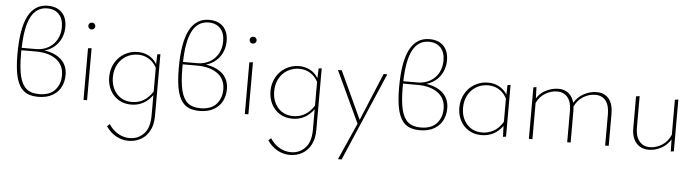

<svg xmlns="http://www.w3.org/2000/svg" viewBox="-55 -965 5462 1507"><g transform="rotate(5 2676.0 -211.5)"><path d="M454 -182Q454 -131 432.5 -88Q411 -45 365.5 -19Q320 7 253 7Q183 7 142 -25Q101 -57 82 -126.5Q63 -196 63 -313Q63 -517 114.5 -614.5Q166 -712 268 -712Q339 -712 379 -671.5Q419 -631 419 -558Q419 -486 379.5 -432.5Q340 -379 273 -360Q359 -347 406.5 -301.5Q454 -256 454 -182ZM92 -365H204Q259 -365 302 -389.5Q345 -414 368.5 -457Q392 -500 392 -554Q392 -619 358 -655Q324 -691 266 -691Q182 -691 139 -611.5Q96 -532 92 -365ZM426 -177Q426 -258 366.5 -302Q307 -346 205 -346H91V-317Q91 -205 107.5 -139.5Q124 -74 160 -44.5Q196 -15 259 -15Q342 -15 384 -61Q426 -107 426 -177Z M598 -583Q598 -595 605.5 -602.5Q613 -610 625 -610Q637 -610 645 -602.5Q653 -595 653 -583Q653 -572 645 -564Q637 -556 625 -556Q613 -556 605.5 -564Q598 -572 598 -583ZM611 -407 639 -410V0H611Z M1181 -410V75Q1181 147 1154.5 195Q1128 243 1084.5 266Q1041 289 991 289Q939 289 893 264Q847 239 813 190L833 171Q864 218 907 242.5Q950 267 997 267Q1063 267 1108.5 220Q1154 173 1154 76V-85Q1089 4 986 4Q930 4 887 -22Q844 -48 820 -94Q796 -140 796 -197Q796 -258 823.5 -307Q851 -356 898.5 -384Q946 -412 1003 -412Q1051 -412 1090 -391.5Q1129 -371 1154 -330L1157 -407ZM1154 -114V-301Q1130 -345 1092 -368Q1054 -391 1007 -391Q956 -391 914 -366.5Q872 -342 848.5 -298Q825 -254 825 -199Q825 -119 870.5 -68Q916 -17 990 -17Q1093 -17 1154 -114Z M1725 -182Q1725 -131 1703.5 -88Q1682 -45 1636.5 -19Q1591 7 1524 7Q1454 7 1413 -25Q1372 -57 1353 -126.5Q1334 -196 1334 -313Q1334 -517 1385.5 -614.5Q1437 -712 1539 -712Q1610 -712 1650 -671.5Q1690 -631 1690 -558Q1690 -486 1650.5 -432.5Q1611 -379 1544 -360Q1630 -347 1677.5 -301.5Q1725 -256 1725 -182ZM1363 -365H1475Q1530 -365 1573 -389.5Q1616 -414 1639.5 -457Q1663 -500 1663 -554Q1663 -619 1629 -655Q1595 -691 1537 -691Q1453 -691 1410 -611.5Q1367 -532 1363 -365ZM1697 -177Q1697 -258 1637.5 -302Q1578 -346 1476 -346H1362V-317Q1362 -205 1378.5 -139.5Q1395 -74 1431 -44.5Q1467 -15 1530 -15Q1613 -15 1655 -61Q1697 -107 1697 -177Z M1869 -583Q1869 -595 1876.5 -602.5Q1884 -610 1896 -610Q1908 -610 1916 -602.5Q1924 -595 1924 -583Q1924 -572 1916 -564Q1908 -556 1896 -556Q1884 -556 1876.5 -564Q1869 -572 1869 -583ZM1882 -407 1910 -410V0H1882Z M2452 -410V75Q2452 147 2425.5 195Q2399 243 2355.5 266Q2312 289 2262 289Q2210 289 2164 264Q2118 239 2084 190L2104 171Q2135 218 2178 242.5Q2221 267 2268 267Q2334 267 2379.5 220Q2425 173 2425 76V-85Q2360 4 2257 4Q2201 4 2158 -22Q2115 -48 2091 -94Q2067 -140 2067 -197Q2067 -258 2094.5 -307Q2122 -356 2169.5 -384Q2217 -412 2274 -412Q2322 -412 2361 -391.5Q2400 -371 2425 -330L2428 -407ZM2425 -114V-301Q2401 -345 2363 -368Q2325 -391 2278 -391Q2227 -391 2185 -366.5Q2143 -342 2119.5 -298Q2096 -254 2096 -199Q2096 -119 2141.5 -68Q2187 -17 2261 -17Q2364 -17 2425 -114Z M2969 -408 2670 289H2641L2770 -1L2580 -408H2610L2784 -33L2940 -408Z M3461 -182Q3461 -131 3439.5 -88Q3418 -45 3372.5 -19Q3327 7 3260 7Q3190 7 3149 -25Q3108 -57 3089 -126.5Q3070 -196 3070 -313Q3070 -517 3121.5 -614.5Q3173 -712 3275 -712Q3346 -712 3386 -671.5Q3426 -631 3426 -558Q3426 -486 3386.5 -432.5Q3347 -379 3280 -360Q3366 -347 3413.5 -301.5Q3461 -256 3461 -182ZM3099 -365H3211Q3266 -365 3309 -389.5Q3352 -414 3375.5 -457Q3399 -500 3399 -554Q3399 -619 3365 -655Q3331 -691 3273 -691Q3189 -691 3146 -611.5Q3103 -532 3099 -365ZM3433 -177Q3433 -258 3373.5 -302Q3314 -346 3212 -346H3098V-317Q3098 -205 3114.5 -139.5Q3131 -74 3167 -44.5Q3203 -15 3266 -15Q3349 -15 3391 -61Q3433 -107 3433 -177Z M3940 -410V-2L3916 2L3913 -84Q3850 3 3745 3Q3689 3 3646 -23Q3603 -49 3579 -94.5Q3555 -140 3555 -197Q3555 -258 3582.5 -307Q3610 -356 3657.5 -384Q3705 -412 3763 -412Q3810 -412 3848.5 -392Q3887 -372 3914 -332L3916 -406ZM3913 -116V-300Q3889 -345 3851 -368Q3813 -391 3765 -391Q3714 -391 3672.5 -366.5Q3631 -342 3607.5 -298Q3584 -254 3584 -199Q3584 -120 3629.5 -69Q3675 -18 3749 -18Q3798 -18 3840 -41.5Q3882 -65 3913 -116Z M4749 -253V0H4721V-248Q4721 -316 4692.5 -353Q4664 -390 4609 -390Q4560 -390 4515 -362Q4470 -334 4447 -284Q4449 -264 4449 -253V0H4422V-248Q4422 -316 4392.5 -353Q4363 -390 4309 -390Q4263 -390 4218 -364Q4173 -338 4148 -286V0H4120V-406L4144 -410L4147 -322Q4176 -367 4223.5 -389.5Q4271 -412 4318 -412Q4366 -412 4398 -386Q4430 -360 4442 -312Q4468 -358 4517 -385Q4566 -412 4619 -412Q4681 -412 4715 -370.5Q4749 -329 4749 -253Z M5262 -410V-2L5238 2L5236 -93Q5206 -45 5159 -21Q5112 3 5064 3Q5002 3 4965.5 -39Q4929 -81 4929 -155V-406L4957 -410V-162Q4957 -94 4987.5 -56Q5018 -18 5072 -18Q5119 -18 5165 -46Q5211 -74 5235 -130V-406Z"/></g></svg>

Font: Ysabeau Infant Extralight
Style: Regular
Weight: 200
Designer: Christian Thalmann (Catharsis Fonts)
Version: Version 0.003